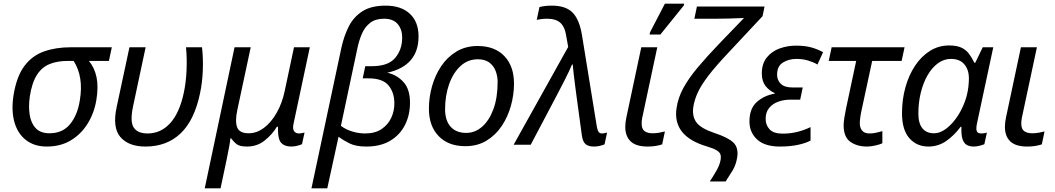

<svg xmlns="http://www.w3.org/2000/svg" viewBox="-20 -796 5805 1056"><path d="M237 10Q169 10 123 -25.5Q77 -61 59 -125.5Q41 -190 55 -276Q72 -377 114.5 -433.5Q157 -490 222 -513Q287 -536 368 -536H595L579 -461H469Q500 -424 511 -371Q522 -318 510 -246Q498 -174 462 -116Q426 -58 369.5 -24Q313 10 237 10ZM252 -63Q325 -63 366 -114Q407 -165 419 -244Q441 -373 385 -461H354Q295 -461 252.5 -443.5Q210 -426 183 -384Q156 -342 144 -266Q136 -210 143.5 -163.5Q151 -117 177.5 -90Q204 -63 252 -63Z M780 10Q687 10 642 -42.5Q597 -95 622 -209L692 -536H781L712 -212Q694 -127 715.5 -94.5Q737 -62 792 -62Q864 -62 915.5 -118Q967 -174 991 -286Q1003 -342 1006 -409Q1009 -476 1003 -536H1091Q1098 -477 1095.5 -409.5Q1093 -342 1080 -282Q1049 -134 973 -62Q897 10 780 10Z M1106 240 1270 -536H1359L1285 -190Q1272 -128 1284.5 -95.5Q1297 -63 1348 -63Q1392 -63 1432 -93Q1472 -123 1502 -176Q1532 -229 1546 -296L1597 -536H1684L1595 -118Q1588 -87 1597.5 -74.5Q1607 -62 1624 -62Q1632 -62 1641 -64Q1650 -66 1655 -67L1641 -3Q1633 1 1616 5.5Q1599 10 1582 10Q1545 10 1526 -11Q1507 -32 1509 -99H1503Q1477 -56 1435.5 -23Q1394 10 1338 10Q1299 10 1282.5 -2.5Q1266 -15 1251 -35H1247Q1246 -17 1240 13Q1234 43 1226 84L1193 240Z M1693 240 1858 -535Q1872 -598 1898 -650Q1924 -702 1972.5 -733.5Q2021 -765 2101 -765Q2186 -765 2234 -720.5Q2282 -676 2282 -596Q2282 -434 2110 -396Q2162 -385 2198.5 -345.5Q2235 -306 2235 -231Q2235 -163 2207 -108Q2179 -53 2125.5 -21.5Q2072 10 1995 10Q1937 10 1902 -7.5Q1867 -25 1842 -44L1780 240ZM1988 -62Q2043 -62 2078.5 -86Q2114 -110 2131.5 -147.5Q2149 -185 2149 -227Q2149 -287 2117 -326Q2085 -365 2007 -365H1975L1989 -432H2026Q2115 -432 2153.5 -477.5Q2192 -523 2192 -590Q2192 -634 2167.5 -663.5Q2143 -693 2092 -693Q2045 -693 2016 -670.5Q1987 -648 1971 -611.5Q1955 -575 1946 -532L1855 -104Q1879 -85 1915 -73.5Q1951 -62 1988 -62Z M2539 8Q2446 8 2392.5 -47.5Q2339 -103 2339 -198Q2339 -260 2356 -321Q2373 -382 2406.5 -432Q2440 -482 2490.5 -512.5Q2541 -543 2607 -543Q2701 -543 2754 -487.5Q2807 -432 2807 -336Q2807 -275 2790 -214Q2773 -153 2739.5 -103Q2706 -53 2656 -22.5Q2606 8 2539 8ZM2544 -65Q2592 -65 2631 -98.5Q2670 -132 2693.5 -195Q2717 -258 2717 -346Q2717 -376 2706.5 -404.5Q2696 -433 2672 -451.5Q2648 -470 2608 -470Q2553 -470 2512.5 -432.5Q2472 -395 2450 -332.5Q2428 -270 2428 -195Q2428 -133 2458.5 -99Q2489 -65 2544 -65Z M3246 10Q3217 10 3201 -3Q3185 -16 3180 -53L3151 -266Q3148 -290 3143.5 -323Q3139 -356 3135.5 -388Q3132 -420 3130 -441H3126Q3111 -405 3087 -358Q3063 -311 3042 -271L2899 0H2805L3105 -538L3093 -605Q3086 -649 3061.5 -671Q3037 -693 2989 -693Q2971 -693 2957 -691Q2943 -689 2932 -687L2947 -757Q2961 -761 2978 -763Q2995 -765 3015 -765Q3092 -765 3129.5 -726.5Q3167 -688 3181 -602L3263 -97Q3267 -76 3273.5 -69Q3280 -62 3291 -62Q3299 -62 3306.5 -64Q3314 -66 3319 -67L3305 -2Q3293 3 3278 6.5Q3263 10 3246 10Z M3542 10Q3478 10 3448.5 -18.5Q3419 -47 3419 -98Q3419 -122 3425 -150L3507 -536H3595L3512 -147Q3509 -131 3509 -117Q3509 -86 3525.5 -74.5Q3542 -63 3568 -63Q3588 -63 3604.5 -66Q3621 -69 3637 -73L3622 -2Q3607 3 3587.5 6.5Q3568 10 3542 10ZM3553 -606 3555 -618 3637 -776H3743L3741 -766L3612 -606Z M3884 202Q3905 170 3922.5 139Q3940 108 3944 79Q3946 64 3942 52.5Q3938 41 3921 30.5Q3904 20 3867 9Q3678 -47 3701 -201Q3709 -258 3738.5 -312Q3768 -366 3817.5 -425Q3867 -484 3936 -556L4072 -697Q4068 -697 4044 -696Q4020 -695 3986.5 -694Q3953 -693 3919 -693H3799L3813 -760H4185L4174 -707L3988 -508Q3916 -432 3876 -379.5Q3836 -327 3817.5 -286.5Q3799 -246 3793 -206Q3786 -155 3811 -122Q3836 -89 3911 -64Q3984 -40 4013 -12.5Q4042 15 4035 67Q4028 111 4010 140.5Q3992 170 3971 202Z M4270 10Q4186 10 4144 -29Q4102 -68 4102 -128Q4102 -199 4142.5 -235Q4183 -271 4241 -281V-284Q4211 -297 4190.5 -323Q4170 -349 4170 -392Q4170 -446 4197.5 -480Q4225 -514 4268 -529.5Q4311 -545 4357 -545Q4406 -545 4441 -535.5Q4476 -526 4507 -509L4476 -441Q4457 -453 4426.5 -462.5Q4396 -472 4361 -472Q4318 -472 4286 -452Q4254 -432 4254 -385Q4254 -355 4274.5 -335Q4295 -315 4337 -315H4395L4381 -248H4328Q4292 -248 4261 -237Q4230 -226 4210.5 -202.5Q4191 -179 4191 -142Q4191 -108 4213 -84.5Q4235 -61 4284 -61Q4328 -61 4367 -71Q4406 -81 4438 -97V-23Q4413 -9 4369.5 0.5Q4326 10 4270 10Z M4748 10Q4694 10 4657 -16Q4620 -42 4620 -107Q4620 -124 4624 -149Q4628 -174 4633 -198L4689 -461H4538L4554 -536H4955L4939 -461H4777L4720 -196Q4709 -147 4709 -117Q4709 -94 4721.5 -78Q4734 -62 4762 -62Q4779 -62 4796 -65.5Q4813 -69 4833 -75V-8Q4821 -2 4795.5 4Q4770 10 4748 10Z M5086 10Q5022 10 4981.5 -36Q4941 -82 4941 -173Q4941 -249 4960 -316.5Q4979 -384 5013.5 -435.5Q5048 -487 5095.5 -516.5Q5143 -546 5200 -546Q5241 -546 5266.5 -534.5Q5292 -523 5308.5 -501.5Q5325 -480 5339 -451H5344L5385 -536H5443L5357 -134Q5354 -121 5352 -109.5Q5350 -98 5350 -89Q5350 -76 5356 -69Q5362 -62 5378 -62Q5385 -62 5392.5 -63Q5400 -64 5408 -67L5394 -3Q5386 1 5368.5 5.5Q5351 10 5335 10Q5314 10 5298 1.5Q5282 -7 5274 -30.5Q5266 -54 5268 -99H5264Q5227 -50 5183.5 -20Q5140 10 5086 10ZM5116 -63Q5152 -63 5187 -90.5Q5222 -118 5250.5 -163Q5279 -208 5295 -262Q5303 -291 5306 -317.5Q5309 -344 5309 -365Q5309 -412 5284 -442Q5259 -472 5210 -472Q5171 -472 5138 -447.5Q5105 -423 5081 -381Q5057 -339 5044 -285Q5031 -231 5031 -172Q5031 -117 5053.5 -90Q5076 -63 5116 -63Z M5630 10Q5566 10 5536.5 -18.5Q5507 -47 5507 -98Q5507 -122 5513 -150L5595 -536H5683L5600 -147Q5597 -131 5597 -117Q5597 -86 5613.5 -74.5Q5630 -63 5656 -63Q5676 -63 5692.5 -66Q5709 -69 5725 -73L5710 -2Q5695 3 5675.5 6.5Q5656 10 5630 10Z"/></svg>

Font: Noto Sans
Style: Italic
Weight: 400
Italic angle: -12°
Designer: Monotype Design Team
Foundry: Monotype Imaging Inc.
Version: Version 2.013; ttfautohint (v1.8.4.7-5d5b)